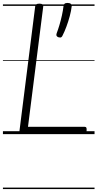

<svg xmlns="http://www.w3.org/2000/svg" viewBox="-20 -915 665 1310"><path d="M138 0Q110 0 113 -23L220 -871Q221 -881 227.5 -885.5Q234 -890 249 -890Q263 -890 269.5 -885.5Q276 -881 275 -871L171 -50H556Q566 -50 569 -44Q572 -38 571 -25Q570 -12 565 -6Q560 0 551 0ZM378 -661Q368 -665 365.5 -671.5Q363 -678 367 -689Q376 -712 385.5 -744Q395 -776 402.5 -810Q410 -844 413 -871Q413 -881 419 -888Q425 -895 440 -895Q457 -895 464 -888Q471 -881 469 -871Q466 -842 456 -805Q446 -768 433 -733Q420 -698 407 -673Q404 -665 398 -661Q392 -657 378 -661ZM0 365H625V375H0ZM0 -20H625V0H0ZM0 -505H625V-500H0ZM0 -885H625V-875H0Z"/></svg>

Font: Playwrite GB S Guides
Style: Italic
Weight: 400
Italic angle: -7.01216°
Designer: Veronika Burian, José Scaglione
Foundry: TypeTogether
Version: Version 1.002